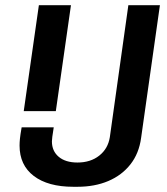

<svg xmlns="http://www.w3.org/2000/svg" viewBox="-20 -706 640 736"><path d="M71 -280 129 -686H252L194 -280ZM261 10Q164 10 109.5 -31.5Q55 -73 55 -148Q55 -160 56.5 -175Q58 -190 63 -218H186Q182 -193 180.5 -181.5Q179 -170 179 -164Q179 -127 205 -105Q231 -83 277 -83Q327 -83 360.5 -109.5Q394 -136 401 -180L472 -686H593L521 -178Q513 -118 480 -76Q447 -34 395 -12Q343 10 277 10Z"/></svg>

Font: Chivo Mono Medium
Style: Italic
Weight: 500
Italic angle: -8.05°
Monospace: yes
Designer: Hector Gatti
Foundry: Omnibus-Type
Version: Version 1.008